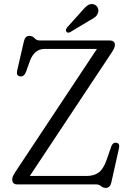

<svg xmlns="http://www.w3.org/2000/svg" viewBox="-20 -897 634 934"><path d="M525 -644 125 -41H401.5Q436 -41 459 -57Q482 -73 498 -117.5L522 -186.5Q530 -205.5 546.5 -202.5Q564.5 -199.5 558.5 -174.5L521.5 -9Q515.5 17 494.5 17Q481.5 17 471.5 8.5Q461.5 0 447 0H64.5Q39.5 0 39.5 -23.5Q39.5 -34 44 -42.5Q48.5 -51 54 -59.5L451.5 -659H197Q148 -659 126 -602L106.5 -547.5Q96.5 -522 76.5 -525.5Q58 -528.5 63.5 -553.5L96.5 -697Q102.5 -722.5 123 -722.5Q138 -722.5 148 -711.2Q158 -700 174 -700H513Q539 -700 539 -678.5Q539 -665.5 525 -644ZM377 -842Q393 -861.5 406.5 -871Q420 -880.5 436 -876Q449 -872 455 -860Q461 -848 457 -835.5Q453 -822 442.5 -813.8Q432 -805.5 415 -797L321 -740.5Q309.5 -734.5 303 -743Q299 -747.5 301 -753Q303 -758.5 306.5 -763.5Z"/></svg>

Font: Fraunces 72pt SuperSoft Light
Style: Regular
Weight: 300
Version: Version 1.000;[0bf87f6ff]